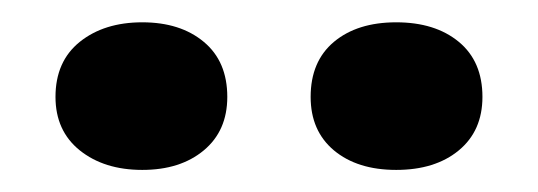

<svg xmlns="http://www.w3.org/2000/svg" viewBox="-20 -727 485 173"><path d="M108.2 -573.9Q73.9 -573.9 51.9 -591.5Q30 -609.1 30 -639.7Q30 -671.7 51.9 -689.3Q73.9 -706.9 108.2 -706.9Q142.5 -706.9 163.6 -689.3Q184.8 -671.7 184.8 -639.7Q184.8 -609.1 163.6 -591.5Q142.5 -573.9 108.2 -573.9ZM337 -573.9Q302 -573.9 280.9 -591.5Q259.9 -609.1 259.9 -639.7Q259.9 -671.7 280.9 -689.3Q302 -706.9 337 -706.9Q372.1 -706.9 393.4 -689.3Q414.7 -671.7 414.7 -639.7Q414.7 -609.1 393.4 -591.5Q372.1 -573.9 337 -573.9Z"/></svg>

Font: Hahmlet
Style: Regular
Weight: 400
Designer: Minjoo Ham & Mark Frömberg
Foundry: hypertype
Version: Version 1.002